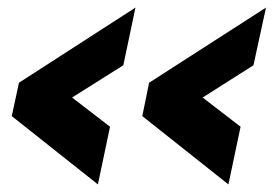

<svg xmlns="http://www.w3.org/2000/svg" viewBox="-20 -516 733 506"><path d="M30 -298 337 -496 305 -344 170 -259 270 -182 238 -30 11 -210ZM373 -298 681 -496 648 -344 514 -259 614 -182 582 -30 355 -210Z"/></svg>

Font: Raleway Thin Black
Style: Italic
Weight: 900
Italic angle: -12°
Version: Version 4.026